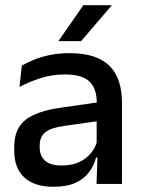

<svg xmlns="http://www.w3.org/2000/svg" viewBox="-20 -704 541 735"><path d="M447 0H349.5L353.5 -116L350 -131V-285L350.5 -309.5Q350.5 -366 321.8 -392.5Q293 -419 229.5 -419Q178 -419 134 -404.5Q90 -390 54.5 -371L63.5 -453Q83.5 -464.5 110.5 -475.5Q137.5 -486.5 171.5 -493.5Q205.5 -500.5 246 -500.5Q301.5 -500.5 340 -487.2Q378.5 -474 402 -449Q425.5 -424 436.2 -389Q447 -354 447 -311ZM184 11Q111.5 11 73 -24.8Q34.5 -60.5 34.5 -126.5V-141.5Q34.5 -211.5 77.8 -245.2Q121 -279 214 -292L361 -313L366.5 -242L225.5 -222Q175 -215 153.5 -197.8Q132 -180.5 132 -147V-140Q132 -106.5 152.8 -88.5Q173.5 -70.5 216 -70.5Q255 -70.5 283 -83.5Q311 -96.5 328.5 -118.2Q346 -140 352.5 -166.5L366 -101H348Q340 -71 321.5 -45.5Q303 -20 269.8 -4.5Q236.5 11 184 11ZM204.5 -548 299 -684H407V-682.5L290.5 -546.5H204.5Z"/></svg>

Font: Anek Malayalam Medium Medium
Style: Regular
Weight: 500
Version: Version 1.003